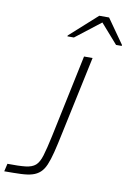

<svg xmlns="http://www.w3.org/2000/svg" viewBox="-111 -980 708 1041"><g transform="rotate(10 243.0 -460.0)"><path d="M-12 0 -2 -43Q61 -42 97 -46Q133 -50 152 -66.5Q171 -83 183 -122.5Q195 -162 210 -232L306 -688H353L261 -256Q248 -193 237 -149.5Q226 -106 214 -78Q202 -50 184.5 -34Q167 -18 142 -10.5Q117 -3 79.5 -1.5Q42 0 -12 0ZM198 -780 199 -785 349 -920H403L498 -785L497 -780H466L372 -887L234 -780Z"/></g></svg>

Font: Saira Expanded ExtraLight
Style: Italic
Weight: 250
Width: 7
Italic angle: -12°
Designer: Hector Gatti with collaboration of the Omnibus-Type team
Foundry: Omnibus-Type
Version: Version 1.101